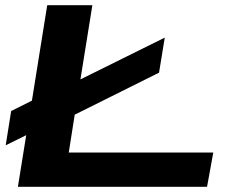

<svg xmlns="http://www.w3.org/2000/svg" viewBox="-20 -720 890 740"><path d="M49 0 81 -199 2 -160 23 -292 103 -332 162 -700H336L290 -414L615 -575L593 -440L268 -278L245 -132H802L778 0Z"/></svg>

Font: Georama Extra Expanded SemiBold
Style: Italic
Weight: 600
Width: 8
Italic angle: -9°
Designer: Jean-Baptiste Levee
Foundry: Production Type
Version: Version 1.000